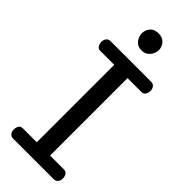

<svg xmlns="http://www.w3.org/2000/svg" viewBox="-337 -1122 1166 1166"><g transform="rotate(45 246.0 -538.5)"><path d="M71.8 0Q54.7 0 45.4 -12.5Q36.1 -24.9 36.1 -41Q36.1 -59.6 44.2 -72.8Q52.2 -85.9 70.8 -85.9H189.9V-751H70.8Q52.2 -751 44.2 -764.4Q36.1 -777.8 36.1 -795.9Q36.1 -812 45.4 -824.5Q54.7 -836.9 71.8 -836.9H421.9Q439 -836.9 448.5 -824.5Q458 -812 458 -795.9Q458 -777.8 449.7 -764.4Q441.4 -751 422.9 -751H304.2V-85.9H422.9Q441.4 -85.9 449.7 -72.8Q458 -59.6 458 -41Q458 -24.9 448.5 -12.5Q439 0 421.9 0ZM246.1 -929.7Q210.4 -929.7 191.7 -953.6Q172.9 -977.5 172.9 -1005.9Q172.9 -1032.7 190.9 -1054.7Q209 -1076.7 247.1 -1076.7Q280.8 -1076.7 299.8 -1054.9Q318.8 -1033.2 318.8 -1005.9Q318.8 -977.5 298.8 -953.6Q278.8 -929.7 246.1 -929.7Z"/></g></svg>

Font: Cutive
Style: Regular
Weight: 400
Version: Version 1.100; ttfautohint (v1.8.4.7-5d5b)